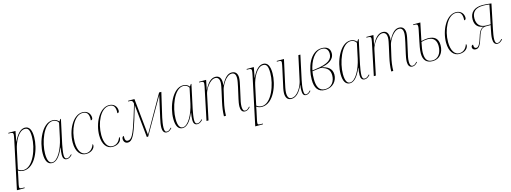

<svg xmlns="http://www.w3.org/2000/svg" viewBox="-26 -1446 6884 2585"><g transform="rotate(-15 3416.0 -153.0)"><path d="M125 -429 -17 240H90L93 230H77C36 230 21 228 21 207C21 200 22 190 25 175L55 35C59 19 60 8 64 -14C84 0 107 10 140 10C306 10 393 -237 393 -391C393 -490 366 -546 302 -546C237 -546 183 -476 146 -394H144L171 -536H72L69 -526H82C120 -526 136 -523 136 -497C136 -484 131 -461 125 -429ZM141 0C104 0 78 -16 68 -27L124 -288C145 -390 210 -530 298 -530C345 -530 365 -500 365 -402C365 -244 276 0 141 0Z M538 10C587 10 643 -33 697 -162H700C694 -131 689 -91 689 -63C688 -20 704 10 743 10C772 10 795 -6 818 -31L812 -39C788 -14 769 0 746 0C722 0 712 -19 712 -54C712 -88 723 -158 732 -200L804 -535H796L775 -505C757 -528 730 -546 690 -546C541 -546 446 -309 446 -143C446 -44 476 10 538 10ZM542 0C503 0 476 -36 476 -135C476 -287 560 -536 690 -536C722 -536 752 -521 767 -492L722 -281C692 -143 618 0 542 0Z M1010 10C1089 10 1134 -38 1134 -80C1134 -89 1130 -94 1127 -96C1106 -34 1066 0 1010 0C948 0 902 -64 902 -183C902 -349 985 -536 1105 -536C1156 -536 1186 -511 1189 -443C1189 -433 1189 -422 1188 -411C1204 -411 1214 -419 1214 -443C1214 -493 1179 -546 1107 -546C969 -546 874 -350 874 -184C874 -55 933 10 1010 10Z M1380 10C1459 10 1504 -38 1504 -80C1504 -89 1500 -94 1497 -96C1476 -34 1436 0 1380 0C1318 0 1272 -64 1272 -183C1272 -349 1355 -536 1475 -536C1526 -536 1556 -511 1559 -443C1559 -433 1559 -422 1558 -411C1574 -411 1584 -419 1584 -443C1584 -493 1549 -546 1477 -546C1339 -546 1244 -350 1244 -184C1244 -55 1303 10 1380 10Z M2136 10C2166 10 2185 -6 2208 -31L2202 -38C2177 -13 2163 0 2140 0C2117 0 2107 -15 2107 -62C2107 -101 2117 -158 2126 -200L2204 -536H2173L1881 -25L1829 -536H1741L1739 -526H1755C1790 -526 1802 -517 1808 -477C1792 -428 1786 -403 1752 -294C1683 -74 1651 -18 1601 -18C1573 -18 1559 -34 1561 -94C1546 -94 1536 -78 1536 -56C1536 -31 1550 7 1595 7C1657 7 1694 -74 1754 -263C1772 -322 1789 -376 1812 -457L1858 0H1877L2164 -499H2165L2098 -200C2087 -153 2079 -107 2079 -72C2079 -18 2098 10 2136 10Z M2357 10C2406 10 2462 -33 2516 -162H2519C2513 -131 2508 -91 2508 -63C2507 -20 2523 10 2562 10C2591 10 2614 -6 2637 -31L2631 -39C2607 -14 2588 0 2565 0C2541 0 2531 -19 2531 -54C2531 -88 2542 -158 2551 -200L2623 -535H2615L2594 -505C2576 -528 2549 -546 2509 -546C2360 -546 2265 -309 2265 -143C2265 -44 2295 10 2357 10ZM2361 0C2322 0 2295 -36 2295 -135C2295 -287 2379 -536 2509 -536C2541 -536 2571 -521 2586 -492L2541 -281C2511 -143 2437 0 2361 0Z M3227 10C3254 10 3273 -1 3300 -31L3294 -39C3270 -12 3255 0 3232 0C3201 0 3195 -33 3195 -67C3195 -87 3198 -113 3202 -132L3246 -332C3253 -365 3265 -413 3265 -450C3265 -499 3245 -543 3185 -543C3132 -543 3087 -506 3034 -405H3032C3035 -419 3036 -432 3036 -444C3036 -499 3016 -543 2957 -543C2903 -543 2854 -505 2804 -405H2802L2828 -536H2730L2728 -526H2742C2780 -526 2791 -521 2791 -496C2791 -487 2788 -472 2785 -455L2690 0H2718L2792 -352C2802 -401 2872 -528 2951 -528C2996 -528 3009 -490 3009 -454C3009 -420 2999 -378 2989 -332L2959 -197C2943 -124 2935 -68 2933 0H2961C2963 -70 2970 -123 2987 -196L3023 -352C3032 -392 3098 -528 3181 -528C3223 -528 3237 -495 3237 -455C3237 -420 3227 -376 3218 -332L3183 -176C3177 -148 3168 -106 3168 -72C3168 -27 3182 10 3227 10Z M3447 -429 3305 240H3412L3415 230H3399C3358 230 3343 228 3343 207C3343 200 3344 190 3347 175L3377 35C3381 19 3382 8 3386 -14C3406 0 3429 10 3462 10C3628 10 3715 -237 3715 -391C3715 -490 3688 -546 3624 -546C3559 -546 3505 -476 3468 -394H3466L3493 -536H3394L3391 -526H3404C3442 -526 3458 -523 3458 -497C3458 -484 3453 -461 3447 -429ZM3463 0C3426 0 3400 -16 3390 -27L3446 -288C3467 -390 3532 -530 3620 -530C3667 -530 3687 -500 3687 -402C3687 -244 3598 0 3463 0Z M4077 10C4107 10 4129 -10 4146 -29L4140 -37C4122 -17 4104 0 4080 0C4055 0 4052 -26 4052 -61C4052 -101 4060 -156 4070 -201L4142 -536H4114L4040 -193C4028 -137 3967 -2 3876 -2C3841 -2 3822 -29 3822 -88C3822 -123 3836 -186 3846 -230L3913 -536H3813L3811 -526H3826C3864 -526 3874 -523 3874 -501C3874 -487 3865 -446 3858 -413L3818 -230C3808 -187 3794 -127 3794 -90C3794 -33 3816 9 3872 9C3937 9 3990 -43 4034 -142H4035C4030 -104 4029 -87 4029 -73C4029 -22 4037 10 4077 10Z M4340 10C4452 10 4515 -72 4515 -158C4515 -242 4456 -282 4370 -297C4460 -310 4555 -353 4555 -446C4555 -514 4512 -546 4441 -546C4278 -546 4202 -335 4202 -170C4202 -55 4244 10 4340 10ZM4287 -294 4243 -288C4268 -415 4337 -536 4441 -536C4497 -536 4527 -501 4527 -448C4527 -370 4476 -318 4287 -294ZM4346 0C4261 0 4232 -68 4232 -168C4232 -213 4235 -246 4241 -277C4275 -281 4326 -290 4358 -291C4456 -270 4484 -221 4484 -156C4484 -77 4440 0 4346 0Z M4689 10C4738 10 4794 -33 4848 -162H4851C4845 -131 4840 -91 4840 -63C4839 -20 4855 10 4894 10C4923 10 4946 -6 4969 -31L4963 -39C4939 -14 4920 0 4897 0C4873 0 4863 -19 4863 -54C4863 -88 4874 -158 4883 -200L4955 -535H4947L4926 -505C4908 -528 4881 -546 4841 -546C4692 -546 4597 -309 4597 -143C4597 -44 4627 10 4689 10ZM4693 0C4654 0 4627 -36 4627 -135C4627 -287 4711 -536 4841 -536C4873 -536 4903 -521 4918 -492L4873 -281C4843 -143 4769 0 4693 0Z M5559 10C5586 10 5605 -1 5632 -31L5626 -39C5602 -12 5587 0 5564 0C5533 0 5527 -33 5527 -67C5527 -87 5530 -113 5534 -132L5578 -332C5585 -365 5597 -413 5597 -450C5597 -499 5577 -543 5517 -543C5464 -543 5419 -506 5366 -405H5364C5367 -419 5368 -432 5368 -444C5368 -499 5348 -543 5289 -543C5235 -543 5186 -505 5136 -405H5134L5160 -536H5062L5060 -526H5074C5112 -526 5123 -521 5123 -496C5123 -487 5120 -472 5117 -455L5022 0H5050L5124 -352C5134 -401 5204 -528 5283 -528C5328 -528 5341 -490 5341 -454C5341 -420 5331 -378 5321 -332L5291 -197C5275 -124 5267 -68 5265 0H5293C5295 -70 5302 -123 5319 -196L5355 -352C5364 -392 5430 -528 5513 -528C5555 -528 5569 -495 5569 -455C5569 -420 5559 -376 5550 -332L5515 -176C5509 -148 5500 -106 5500 -72C5500 -27 5514 10 5559 10Z M5843 10C5938 10 5998 -65 5998 -171C5998 -262 5950 -304 5854 -304C5827 -304 5791 -297 5763 -290L5814 -536H5714L5712 -526H5726C5762 -526 5773 -520 5773 -492C5773 -481 5771 -466 5766 -442L5736 -296C5729 -260 5712 -185 5712 -131C5712 -33 5759 10 5843 10ZM5843 0C5775 0 5740 -33 5740 -131C5740 -163 5747 -215 5761 -279C5786 -287 5822 -293 5853 -293C5932 -293 5970 -244 5970 -167C5970 -70 5922 0 5843 0Z M6214 10C6293 10 6338 -38 6338 -80C6338 -89 6334 -94 6331 -96C6310 -34 6270 0 6214 0C6152 0 6106 -64 6106 -183C6106 -349 6189 -536 6309 -536C6360 -536 6390 -511 6393 -443C6393 -433 6393 -422 6392 -411C6408 -411 6418 -419 6418 -443C6418 -493 6383 -546 6311 -546C6173 -546 6078 -350 6078 -184C6078 -55 6137 10 6214 10Z M6745 10C6774 10 6795 -7 6818 -31L6811 -39C6786 -14 6771 0 6749 0C6724 0 6715 -20 6715 -59C6715 -93 6724 -145 6736 -202L6805 -536C6760 -543 6708 -546 6681 -546C6565 -546 6504 -487 6504 -392C6504 -310 6550 -268 6624 -261C6592 -253 6561 -229 6536 -143C6510 -54 6485 -11 6457 -11C6434 -11 6421 -22 6422 -64C6406 -64 6396 -50 6396 -34C6396 -11 6411 7 6444 7C6494 7 6514 -44 6545 -141C6573 -232 6599 -257 6658 -257H6719L6708 -202C6698 -152 6689 -110 6689 -71C6689 -19 6707 10 6745 10ZM6663 -267C6575 -267 6531 -317 6531 -400C6531 -484 6577 -536 6689 -536C6714 -536 6745 -534 6775 -529L6722 -267Z"/></g></svg>

Font: Noto Serif Display Condensed Thin
Style: Italic
Weight: 100
Width: 3
Italic angle: -12°
Designer: Monotype Design Team
Foundry: Monotype Imaging Inc.
Version: Version 2.009